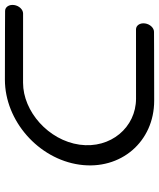

<svg xmlns="http://www.w3.org/2000/svg" viewBox="48 -703 655 791"><g transform="rotate(-90 375.5 -307.5)"><path d="M726.1 -614C726.1 -614 612.4 -614.8 442.9 -614.8C273.4 -614.8 116.4 -476.8 92.6 -307.3C68.8 -137.8 187 0.2 356.4 0.2C525.9 0.2 639.9 -0.5 639.9 -0.5C655.7 -0.5 671.6 -16.7 674.5 -37.6C677.4 -58.5 666 -74.7 650.1 -74.7C650.1 -74.7 482.5 -74.6 364.6 -74.6C246.6 -74.6 157 -179 175 -307.3C193.1 -435.6 312 -540 430 -540C547.9 -540 715.5 -539.9 715.5 -539.9C731.4 -539.9 747.4 -556.1 750.3 -577C753.2 -597.9 741.9 -614 726.1 -614Z"/></g></svg>

Font: Hi.
Style: Tall Oblique
Weight: 400
Designer: Mew Too, Robert Jablonski
Foundry: Cannot Into Space Fonts
Version: Version 1.996